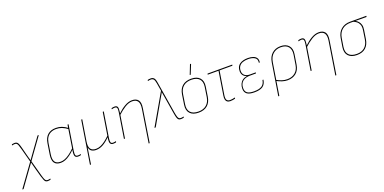

<svg xmlns="http://www.w3.org/2000/svg" viewBox="-42 -1645 5585 2792"><g transform="rotate(-20 2750.0 -249.0)"><path d="M357 197Q340 197 327.5 189.5Q315 182 305 159Q295 136 282 92L246 -38Q239 -62 232.5 -89Q226 -116 220 -139H219Q203 -117 188 -96Q173 -75 157 -53L-13 183Q-15 185 -18 185H-30Q-31 185 -32 183.5Q-33 182 -32 181L213 -158L156 -370Q144 -416 135 -438Q126 -460 116 -467Q106 -474 90 -474Q79 -474 67.5 -472Q56 -470 48 -468Q44 -467 45 -473L46 -477Q47 -482 48.5 -483Q50 -484 52 -485Q63 -487 73.5 -488.5Q84 -490 93 -490Q114 -490 127 -480.5Q140 -471 150 -446.5Q160 -422 171 -377L199 -268Q205 -245 211.5 -221.5Q218 -198 225 -175H226Q243 -199 260 -223.5Q277 -248 294 -271L442 -476Q443 -478 447 -478H459Q464 -478 460 -474L231 -156L297 86Q309 129 318 149Q327 169 337 175Q347 181 360 181Q371 181 380.5 179.5Q390 178 401 175Q405 174 404 178L402 188Q401 190 400.5 190.5Q400 191 398 192Q388 194 377 195.5Q366 197 357 197Z M628 12Q558 12 529.5 -29.5Q501 -71 514 -156L540 -322Q553 -405 601 -447.5Q649 -490 729 -490Q776 -490 817.5 -475Q859 -460 905 -426L902 -409Q853 -444 813.5 -459Q774 -474 728 -474Q680 -474 644 -456.5Q608 -439 586 -405.5Q564 -372 556 -323L530 -156Q518 -79 542 -41.5Q566 -4 629 -4Q662 -4 696.5 -17.5Q731 -31 769.5 -59Q808 -87 852 -130L849 -109Q807 -68 769 -41Q731 -14 696.5 -1Q662 12 628 12ZM893 12Q859 12 847.5 -11Q836 -34 845 -89L849 -113L850 -120L897 -417L898 -424L906 -474Q907 -477 908.5 -477.5Q910 -478 911 -478H919Q923 -478 922 -474L861 -89Q854 -40 861 -22Q868 -4 894 -4Q908 -4 917.5 -5Q927 -6 938 -10Q942 -12 941 -7L939 2Q938 7 932 8Q925 9 915.5 10.5Q906 12 893 12Z M1016 185Q1013 185 1014 181L1118 -474Q1119 -478 1122 -478H1130Q1135 -478 1134 -474L1082 -150Q1070 -75 1094.5 -39.5Q1119 -4 1178 -4Q1214 -4 1250 -19.5Q1286 -35 1322.5 -62.5Q1359 -90 1396 -127L1451 -474Q1452 -478 1456 -478H1463Q1468 -478 1467 -474L1406 -89Q1399 -44 1405.5 -24Q1412 -4 1439 -4Q1449 -4 1459.5 -5.5Q1470 -7 1482 -10Q1484 -11 1485.5 -10.5Q1487 -10 1486 -7L1484 2Q1483 5 1482 6Q1481 7 1477 8Q1471 9 1460.5 10.5Q1450 12 1439 12Q1405 12 1392.5 -12Q1380 -36 1392 -103H1391Q1332 -44 1279.5 -16Q1227 12 1174 12Q1131 12 1103.5 -6.5Q1076 -25 1068 -65L1030 181Q1029 185 1026 185Z M1926 185Q1921 185 1922 181L2002 -325Q2014 -401 1989 -437.5Q1964 -474 1905 -474Q1852 -474 1792.5 -437.5Q1733 -401 1672 -343L1675 -365Q1734 -422 1793 -456Q1852 -490 1907 -490Q1971 -490 2001.5 -451.5Q2032 -413 2018 -327L1938 181Q1937 185 1933 185ZM1611 0Q1606 0 1607 -4L1668 -388Q1676 -437 1669 -455.5Q1662 -474 1636 -474Q1624 -474 1613 -472Q1602 -470 1594 -467Q1590 -466 1588.5 -466.5Q1587 -467 1588 -471L1589 -477Q1590 -480 1591 -481Q1592 -482 1593 -483Q1600 -486 1612.5 -488Q1625 -490 1638 -490Q1671 -490 1681.5 -468.5Q1692 -447 1684 -394L1680 -365L1679 -358L1623 -4Q1622 0 1618 0Z M2487 12Q2466 12 2453 4.5Q2440 -3 2431 -27Q2422 -51 2414 -100L2366 -392Q2364 -406 2361 -421.5Q2358 -437 2356 -451H2355Q2347 -435 2338.5 -420Q2330 -405 2321 -390L2099 -2Q2098 0 2095 0H2082Q2080 0 2079.5 -1Q2079 -2 2080 -3L2347 -466Q2348 -468 2351 -468H2354L2333 -595Q2325 -645 2310 -662Q2295 -679 2269 -679Q2257 -679 2246.5 -677.5Q2236 -676 2226 -673Q2221 -671 2222 -676L2224 -685Q2225 -689 2228 -690Q2237 -692 2249 -693.5Q2261 -695 2274 -695Q2303 -695 2321 -676.5Q2339 -658 2347 -607L2429 -106Q2437 -61 2444.5 -39.5Q2452 -18 2462.5 -11Q2473 -4 2489 -4Q2500 -4 2508.5 -5.5Q2517 -7 2530 -10Q2532 -11 2533 -10Q2534 -9 2533 -5L2532 1Q2531 6 2528 7Q2518 9 2507.5 10.5Q2497 12 2487 12Z M2761 12Q2672 12 2628.5 -35.5Q2585 -83 2598 -168L2621 -318Q2634 -402 2685 -446Q2736 -490 2822 -490Q2911 -490 2954.5 -442.5Q2998 -395 2985 -310L2962 -160Q2949 -77 2898 -32.5Q2847 12 2761 12ZM2764 -4Q2841 -4 2888 -45Q2935 -86 2946 -160L2969 -310Q2981 -389 2941.5 -431.5Q2902 -474 2819 -474Q2742 -474 2695 -433.5Q2648 -393 2637 -318L2614 -168Q2602 -89 2641 -46.5Q2680 -4 2764 -4ZM2827 -546Q2825 -546 2824.5 -547.5Q2824 -549 2825 -552L2880 -692Q2881 -694 2882 -694.5Q2883 -695 2885 -695H2893Q2895 -695 2896 -693.5Q2897 -692 2896 -690L2839 -549Q2838 -546 2833 -546Z M3248 12Q3221 12 3203.5 0Q3186 -12 3180 -36.5Q3174 -61 3180 -98L3238 -462H3074Q3070 -462 3071 -467L3072 -473Q3073 -478 3077 -478H3453Q3457 -478 3456 -474L3454 -466Q3453 -462 3449 -462H3254L3196 -99Q3188 -47 3202.5 -25.5Q3217 -4 3251 -4Q3270 -4 3287.5 -7Q3305 -10 3324 -15Q3329 -17 3328 -10L3327 -4Q3326 1 3322 2Q3310 6 3290.5 9Q3271 12 3248 12Z M3623 12Q3546 12 3509.5 -14.5Q3473 -41 3473 -96Q3473 -137 3487.5 -169Q3502 -201 3529.5 -221.5Q3557 -242 3596 -248V-250Q3562 -260 3543 -286Q3524 -312 3524 -349Q3524 -422 3572 -456Q3620 -490 3700 -490Q3745 -490 3780 -478Q3815 -466 3832.5 -440.5Q3850 -415 3844 -373Q3844 -370 3841 -370H3831Q3828 -370 3829 -373Q3838 -426 3800 -450Q3762 -474 3700 -474Q3649 -474 3613.5 -460.5Q3578 -447 3559 -419Q3540 -391 3540 -348Q3540 -305 3568.5 -280Q3597 -255 3646 -255H3736Q3739 -255 3739 -252L3737 -242Q3737 -239 3734 -239H3644Q3594 -239 3559 -222.5Q3524 -206 3506 -175Q3488 -144 3488 -99Q3488 -50 3519.5 -27Q3551 -4 3624 -4Q3702 -4 3742 -29.5Q3782 -55 3792 -115Q3792 -118 3795 -118H3805Q3809 -118 3807 -115Q3797 -49 3754 -18.5Q3711 12 3623 12Z M3931 185Q3930 185 3928.5 184.5Q3927 184 3928 181L4007 -312Q4021 -398 4073.5 -444Q4126 -490 4205 -490Q4289 -490 4331 -441.5Q4373 -393 4359 -310L4335 -158Q4322 -75 4269.5 -31.5Q4217 12 4137 12Q4097 12 4054.5 -1.5Q4012 -15 3970 -38L3973 -54Q4014 -31 4054 -17.5Q4094 -4 4139 -4Q4210 -4 4258.5 -43.5Q4307 -83 4319 -157L4343 -306Q4356 -386 4319 -430Q4282 -474 4203 -474Q4132 -474 4083.5 -431.5Q4035 -389 4022 -308L3944 181Q3943 185 3939 185Z M4815 185Q4810 185 4811 181L4891 -325Q4903 -401 4878 -437.5Q4853 -474 4794 -474Q4741 -474 4681.5 -437.5Q4622 -401 4561 -343L4564 -365Q4623 -422 4682 -456Q4741 -490 4796 -490Q4860 -490 4890.5 -451.5Q4921 -413 4907 -327L4827 181Q4826 185 4822 185ZM4500 0Q4495 0 4496 -4L4557 -388Q4565 -437 4558 -455.5Q4551 -474 4525 -474Q4513 -474 4502 -472Q4491 -470 4483 -467Q4479 -466 4477.5 -466.5Q4476 -467 4477 -471L4478 -477Q4479 -480 4480 -481Q4481 -482 4482 -483Q4489 -486 4501.5 -488Q4514 -490 4527 -490Q4560 -490 4570.5 -468.5Q4581 -447 4573 -394L4569 -365L4568 -358L4512 -4Q4511 0 4507 0Z M5211 12Q5122 12 5078.5 -35.5Q5035 -83 5048 -168L5070 -303Q5084 -385 5139.5 -431.5Q5195 -478 5278 -478H5528Q5532 -478 5531 -474L5529 -465Q5528 -462 5527.5 -461.5Q5527 -461 5525 -461L5358 -462V-461Q5380 -450 5399.5 -429Q5419 -408 5428.5 -375.5Q5438 -343 5430 -295L5409 -160Q5396 -78 5346.5 -33Q5297 12 5211 12ZM5214 -4Q5291 -4 5336.5 -45.5Q5382 -87 5393 -160L5414 -298Q5422 -350 5409 -382.5Q5396 -415 5371.5 -434Q5347 -453 5321 -462H5276Q5200 -462 5149 -419.5Q5098 -377 5085 -299L5064 -168Q5052 -89 5091 -46.5Q5130 -4 5214 -4Z"/></g></svg>

Font: Sofia Sans Hairline
Style: Italic
Weight: 1
Italic angle: -9°
Designer: Botio Nikoltchev, Ani Petrova
Foundry: lettersoup
Version: Version 4.102